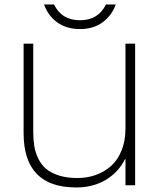

<svg xmlns="http://www.w3.org/2000/svg" viewBox="-20 -824 711 854"><path d="M581.1 -629.9V0H538.1V-116.2H536.1Q506.8 -57.6 450.4 -23.9Q394 9.8 318.8 9.8Q85 9.8 85 -231.9V-629.9H127.9V-236.8Q127.9 -202.1 132.6 -173.8Q137.2 -145.5 150.4 -118.4Q163.6 -91.3 185.1 -73Q206.5 -54.7 241.7 -43.5Q276.9 -32.2 324.2 -32.2Q368.7 -32.2 407 -46.1Q445.3 -60.1 474.9 -86.7Q504.4 -113.3 521.2 -155.8Q538.1 -198.2 538.1 -252V-629.9ZM451.2 -804.2H495.1Q476.6 -753.9 435.8 -724.4Q395 -694.8 335.9 -694.8Q275.9 -694.8 235.1 -724.1Q194.3 -753.4 175.8 -804.2H220.2Q254.4 -733.9 335.9 -733.9Q417 -733.9 451.2 -804.2Z"/></svg>

Font: Sinkin Sans 200 X Light
Style: Regular
Weight: 200
Designer: Keith Bates
Foundry: K-Type
Version: Sinkin Sans (version 1.0)  by Keith Bates   •   © 2014   www